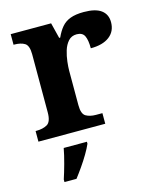

<svg xmlns="http://www.w3.org/2000/svg" viewBox="-115 -627 753 927"><g transform="rotate(-15 261.5 -163.5)"><path d="M20 0V-53H23Q57 -53 78.5 -65.5Q100 -78 100 -125V-415Q100 -459 80.5 -471Q61 -483 28 -483H25V-536H227L246.5 -458H251.6Q265 -488 282 -508Q299 -528 325.5 -538Q352 -548 393 -548Q451.6 -548 479.8 -526.9Q508 -505.8 508 -467Q508 -421 474.5 -395.5Q441 -370 381 -370Q381 -411 371 -432Q361 -453 332 -453Q306 -453 290 -435Q274 -417 266 -390.5Q258 -364 255 -337Q252 -310 252 -293V-120Q252 -76 272 -64.5Q292 -53 322 -53H354V0ZM91 208Q101 178 112.5 136Q124 94 130 61H246V71Q237 92 221 119Q205 146 186.5 172.5Q168 199 151 221H91Z"/></g></svg>

Font: Noto Naskh Arabic UI
Style: Regular
Weight: 400
Designer: Monotype Design Team, David Williams, Mohamad Dakak and Nizar Qandah
Foundry: Monotype Imaging Inc.
Version: Version 2.014